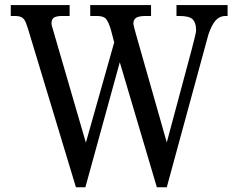

<svg xmlns="http://www.w3.org/2000/svg" viewBox="-20 -747 960 774"><path d="M23.4 -726.6H260.7V-682.6H229.5Q210 -682.6 198.7 -676.8Q187.5 -670.9 187.5 -651.4Q187.5 -646.5 193.4 -627.9L326.2 -171.9L440.4 -576.2L426.8 -627.9Q418.9 -654.3 409.2 -668.5Q399.4 -682.6 371.1 -682.6H343.8V-726.6H588.9V-682.6H568.4Q540 -682.6 528.8 -675.3Q517.6 -668 517.6 -651.4Q518.6 -645.5 521 -635.3Q523.4 -625 528.3 -608.4L652.3 -172.9L752.9 -547.9Q754.9 -555.7 757.8 -567.4Q760.7 -579.1 763.7 -590.3Q766.6 -601.6 768.6 -611.3Q770.5 -621.1 770.5 -626Q770.5 -654.3 757.3 -668.5Q744.1 -682.6 703.1 -682.6H691.4V-726.6H897.5V-682.6H888.7Q866.2 -682.6 850.1 -665.5Q834 -648.4 820.3 -608.4L652.3 7.8H612.3L462.9 -496.1L324.2 7.8H286.1L93.8 -627.9Q88.9 -643.6 85 -653.8Q81.1 -664.1 75.7 -670.4Q70.3 -676.8 62 -679.7Q53.7 -682.6 39.1 -682.6H23.4Z"/></svg>

Font: Uchen
Style: Regular
Weight: 400
Designer: Christopher J. Fynn
Foundry: Christopher J. Fynn for DDC
Version: Version 1.000 preliminary